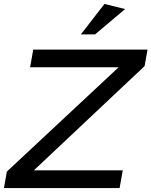

<svg xmlns="http://www.w3.org/2000/svg" viewBox="-56 -956 770 976"><path d="M679 -620 694 -704H113L97 -614H547L-21 -84L-36 0H552L568 -90H116ZM355 -781H427L580 -910L475 -936Z"/></svg>

Font: Geom
Style: Italic
Weight: 400
Italic angle: -10°
Version: Version 1.102